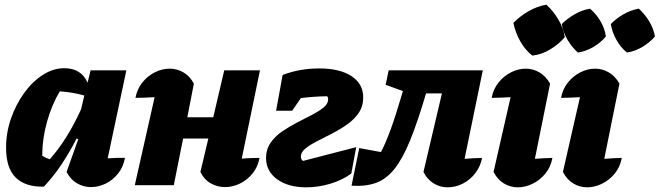

<svg xmlns="http://www.w3.org/2000/svg" viewBox="-20 -793 2824 822"><path d="M168 6Q89 8 47.5 -32.5Q6 -73 6 -161Q6 -225 27 -285.5Q48 -346 83.5 -395Q119 -444 163.5 -472.5Q208 -501 255 -501Q328 -501 355 -439L368 -492H521L441 -115Q478 -118 515 -117Q508 -78 485.5 -50Q463 -22 432.5 -7Q402 8 369 8Q338 8 310 -8Q282 -24 265 -57L315 -197L308 -200Q279 -143 245 -91.5Q211 -40 168 6ZM161 -126Q177 -116 193 -111Q268 -195 327 -325L341 -384Q293 -398 236 -402Q202 -345 181.5 -272.5Q161 -200 161 -126Z M557 0 642 -377Q621 -376 601 -375Q581 -374 560 -374Q567 -412 589.5 -440Q612 -468 643 -483.5Q674 -499 707 -499Q738 -499 765.5 -483Q793 -467 810 -435L782 -291H893L940 -492H1093L1015 -114Q1052 -117 1091 -117Q1084 -78 1061 -50Q1038 -22 1007 -7Q976 8 943 8Q911 8 882.5 -8Q854 -24 838 -57L872 -200H764L724 0Z M1291 9Q1214 9 1166.5 -25.5Q1119 -60 1119 -117Q1119 -153 1138 -181Q1157 -209 1187.5 -230Q1218 -251 1252 -268.5Q1286 -286 1316 -301.5Q1346 -317 1365.5 -333Q1385 -349 1385 -368Q1385 -375 1381 -381Q1322 -380 1268 -373L1231 -319H1162L1190 -472Q1263 -500 1346 -500Q1435 -500 1485 -467Q1535 -434 1535 -376Q1535 -338 1516 -310Q1497 -282 1466.5 -260.5Q1436 -239 1402 -221.5Q1368 -204 1337.5 -188.5Q1307 -173 1287.5 -157Q1268 -141 1268 -122Q1268 -111 1277 -104L1505 -163L1484 -50Q1446 -22 1394.5 -6.5Q1343 9 1291 9Z M1485 2 1518 -159 1611 -142Q1650 -215 1698 -380L1705 -403L1631 -430L1644 -492H2047L1969 -113Q2005 -116 2044 -117Q2037 -81 2015.5 -52.5Q1994 -24 1962.5 -7.5Q1931 9 1896 9Q1863 9 1835.5 -8.5Q1808 -26 1793 -57L1872 -393H1804Q1768 -271 1736 -192.5Q1704 -114 1669 -70Q1634 -26 1589.5 -10Q1545 6 1485 2Z M2345 -117Q2338 -78 2315 -50Q2292 -22 2260.5 -6.5Q2229 9 2197 9Q2165 9 2137.5 -7.5Q2110 -24 2093 -57L2166 -377Q2145 -376 2125.5 -375Q2106 -374 2085 -374Q2092 -412 2114.5 -440Q2137 -468 2168 -483.5Q2199 -499 2231 -499Q2262 -499 2289.5 -483Q2317 -467 2335 -435L2270 -113Q2307 -116 2345 -117ZM2319 -773Q2349 -746 2370.5 -709.5Q2392 -673 2398 -634Q2373 -604 2335.5 -581.5Q2298 -559 2259 -555Q2229 -578 2207.5 -616Q2186 -654 2178 -695Q2205 -723 2242 -744.5Q2279 -766 2319 -773Z M2642 -117Q2635 -78 2612 -50Q2589 -22 2557.5 -6.5Q2526 9 2494 9Q2462 9 2434.5 -7.5Q2407 -24 2390 -57L2463 -377Q2442 -376 2422.5 -375Q2403 -374 2382 -374Q2389 -412 2411.5 -440Q2434 -468 2465 -483.5Q2496 -499 2528 -499Q2559 -499 2586.5 -483Q2614 -467 2632 -435L2567 -113Q2604 -116 2642 -117ZM2506 -756Q2533 -733 2551 -702Q2569 -671 2574 -637Q2553 -611 2520.5 -592Q2488 -573 2454 -568Q2429 -590 2410 -622Q2391 -654 2385 -690Q2409 -714 2440.5 -732Q2472 -750 2506 -756ZM2715 -756Q2741 -732 2759.5 -701.5Q2778 -671 2784 -637Q2762 -611 2730 -592Q2698 -573 2664 -568Q2638 -589 2619.5 -621.5Q2601 -654 2595 -690Q2618 -714 2649.5 -732Q2681 -750 2715 -756Z"/></svg>

Font: Piazzolla ExtraBold
Style: Italic
Weight: 800
Italic angle: -11.3°
Designer: Juan Pablo del Peral
Foundry: Huerta Tipografica
Version: Version 1.330